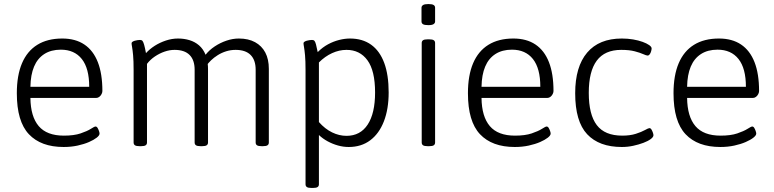

<svg xmlns="http://www.w3.org/2000/svg" viewBox="-20 -719 3818 947"><path d="M294 6Q182 6 122.5 -57Q63 -120 63 -259Q63 -347 88.5 -407Q114 -467 164 -498Q214 -529 287 -529Q352 -529 396 -499.5Q440 -470 462.5 -412.5Q485 -355 485 -270Q485 -263 481 -255Q477 -247 470 -241.5Q463 -236 455 -236H130Q131 -144 171 -97Q211 -50 295 -50Q345 -50 377.5 -61Q410 -72 428 -83.5Q446 -95 451 -95Q457 -95 461 -88.5Q465 -82 468 -73.5Q471 -65 471 -60Q471 -51 457 -40Q443 -29 419 -18.5Q395 -8 363 -1Q331 6 294 6ZM130 -291H420Q420 -382 383.5 -428Q347 -474 280 -474Q232 -474 198.5 -452.5Q165 -431 148 -390.5Q131 -350 130 -291Z M668 2Q652 2 645.5 -2.5Q639 -7 639 -16V-373Q639 -420 636.5 -446.5Q634 -473 631.5 -486.5Q629 -500 629 -506Q629 -510 633.5 -513Q638 -516 644.5 -518Q651 -520 658.5 -521Q666 -522 671 -522Q679 -522 683 -517Q687 -512 691 -498Q695 -484 700 -457Q718 -477 743 -493Q768 -509 798 -519Q828 -529 858 -529Q888 -529 914.5 -521Q941 -513 961.5 -495.5Q982 -478 994 -449Q1012 -472 1039 -490Q1066 -508 1097 -518.5Q1128 -529 1158 -529Q1205 -529 1238 -511Q1271 -493 1288.5 -460Q1306 -427 1306 -379V-16Q1306 -7 1299.5 -2.5Q1293 2 1277 2H1270Q1254 2 1247.5 -2.5Q1241 -7 1241 -16V-375Q1241 -423 1216 -448Q1191 -473 1142 -473Q1118 -473 1095.5 -466Q1073 -459 1054 -447Q1035 -435 1021 -421.5Q1007 -408 999 -396L998 -426Q1003 -417 1004.5 -404.5Q1006 -392 1006 -379V-16Q1006 -7 999.5 -2.5Q993 2 977 2H969Q953 2 946.5 -2.5Q940 -7 940 -16V-375Q940 -423 915 -448Q890 -473 841 -473Q817 -473 792 -464.5Q767 -456 744 -440.5Q721 -425 705 -404V-16Q705 -7 698.5 -2.5Q692 2 676 2Z M1516 208Q1500 208 1493.5 203.5Q1487 199 1487 190V-373Q1487 -420 1484.5 -446.5Q1482 -473 1479.5 -486.5Q1477 -500 1477 -506Q1477 -510 1481.5 -513Q1486 -516 1492.5 -518Q1499 -520 1506.5 -521Q1514 -522 1519 -522Q1527 -522 1531 -517.5Q1535 -513 1538.5 -500Q1542 -487 1547 -462Q1571 -486 1598 -500.5Q1625 -515 1653 -522Q1681 -529 1706 -529Q1768 -529 1810.5 -498.5Q1853 -468 1875 -409Q1897 -350 1897 -263Q1897 -181 1873.5 -120.5Q1850 -60 1806 -27Q1762 6 1700 6Q1673 6 1646.5 -1.5Q1620 -9 1596 -22Q1572 -35 1553 -53V190Q1553 199 1546.5 203.5Q1540 208 1524 208ZM1689 -49Q1757 -49 1793.5 -104.5Q1830 -160 1830 -263Q1830 -370 1792.5 -421.5Q1755 -473 1689 -473Q1653 -473 1618 -457Q1583 -441 1553 -411V-117Q1583 -83 1618 -66Q1653 -49 1689 -49Z M2089 2Q2073 2 2066.5 -2.5Q2060 -7 2060 -16V-507Q2060 -516 2066.5 -520.5Q2073 -525 2089 -525H2097Q2113 -525 2119.5 -520.5Q2126 -516 2126 -507V-16Q2126 -7 2119.5 -2.5Q2113 2 2097 2ZM2093 -595Q2074 -595 2066.5 -599.5Q2059 -604 2059 -613V-681Q2059 -689 2066.5 -694Q2074 -699 2093 -699Q2111 -699 2118.5 -694.5Q2126 -690 2126 -681V-613Q2126 -605 2118.5 -600Q2111 -595 2093 -595Z M2519 6Q2407 6 2347.5 -57Q2288 -120 2288 -259Q2288 -347 2313.5 -407Q2339 -467 2389 -498Q2439 -529 2512 -529Q2577 -529 2621 -499.5Q2665 -470 2687.5 -412.5Q2710 -355 2710 -270Q2710 -263 2706 -255Q2702 -247 2695 -241.5Q2688 -236 2680 -236H2355Q2356 -144 2396 -97Q2436 -50 2520 -50Q2570 -50 2602.5 -61Q2635 -72 2653 -83.5Q2671 -95 2676 -95Q2682 -95 2686 -88.5Q2690 -82 2693 -73.5Q2696 -65 2696 -60Q2696 -51 2682 -40Q2668 -29 2644 -18.5Q2620 -8 2588 -1Q2556 6 2519 6ZM2355 -291H2645Q2645 -382 2608.5 -428Q2572 -474 2505 -474Q2457 -474 2423.5 -452.5Q2390 -431 2373 -390.5Q2356 -350 2355 -291Z M3047 6Q2935 6 2876 -57Q2817 -120 2817 -259Q2817 -390 2876 -459.5Q2935 -529 3047 -529Q3076 -529 3102.5 -524.5Q3129 -520 3149.5 -512.5Q3170 -505 3182 -496.5Q3194 -488 3194 -480Q3194 -475 3191.5 -466Q3189 -457 3184.5 -451Q3180 -445 3174 -445Q3168 -445 3152.5 -452Q3137 -459 3110.5 -466Q3084 -473 3044 -473Q2963 -473 2923.5 -420Q2884 -367 2884 -261Q2884 -154 2923.5 -102Q2963 -50 3049 -50Q3088 -50 3116 -59Q3144 -68 3161 -77.5Q3178 -87 3183 -87Q3189 -87 3193 -80.5Q3197 -74 3200 -65.5Q3203 -57 3203 -52Q3203 -43 3189.5 -33Q3176 -23 3153.5 -14.5Q3131 -6 3103.5 0Q3076 6 3047 6Z M3533 6Q3421 6 3361.5 -57Q3302 -120 3302 -259Q3302 -347 3327.5 -407Q3353 -467 3403 -498Q3453 -529 3526 -529Q3591 -529 3635 -499.5Q3679 -470 3701.5 -412.5Q3724 -355 3724 -270Q3724 -263 3720 -255Q3716 -247 3709 -241.5Q3702 -236 3694 -236H3369Q3370 -144 3410 -97Q3450 -50 3534 -50Q3584 -50 3616.5 -61Q3649 -72 3667 -83.5Q3685 -95 3690 -95Q3696 -95 3700 -88.5Q3704 -82 3707 -73.5Q3710 -65 3710 -60Q3710 -51 3696 -40Q3682 -29 3658 -18.5Q3634 -8 3602 -1Q3570 6 3533 6ZM3369 -291H3659Q3659 -382 3622.5 -428Q3586 -474 3519 -474Q3471 -474 3437.5 -452.5Q3404 -431 3387 -390.5Q3370 -350 3369 -291Z"/></svg>

Font: Asap Light
Style: Regular
Weight: 300
Designer: Pablo Cosgaya
Foundry: Omnibus-Type
Version: Version 3.001